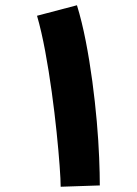

<svg xmlns="http://www.w3.org/2000/svg" viewBox="-20 -706 521 731"><path d="M360 0 211 5Q211 -20 207 -75Q203 -130 195.5 -203Q188 -276 177 -356Q166 -436 152 -511.5Q138 -587 121 -646L273 -686Q292 -624 306.5 -549.5Q321 -475 331.5 -396.5Q342 -318 348.5 -243.5Q355 -169 357.5 -106Q360 -43 360 0Z"/></svg>

Font: Noto Sans Arabic ExtCond ExtBd
Style: Regular
Weight: 800
Width: 2
Designer: Monotype Design Team, Nadine Chahine, Nizar Qandah and Khaled Hosny
Foundry: Monotype Imaging Inc.
Version: Version 2.012; ttfautohint (v1.8.4.7-5d5b)